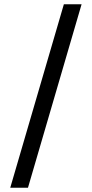

<svg xmlns="http://www.w3.org/2000/svg" viewBox="-20 -784 431 899"><path d="M28 95 279 -764H362L111 95Z"/></svg>

Font: Rethink Sans
Style: Regular
Weight: 400
Designer: The Rethink Sans project authors (Hans Thiessen). DM Sans designed by Colophon Foundry.
Foundry: Rethink Communications LLC
Version: Version 1.001